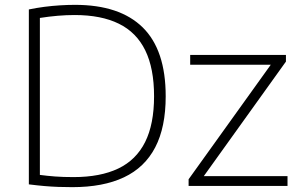

<svg xmlns="http://www.w3.org/2000/svg" viewBox="-20 -767 1236 792"><path d="M278.5 5Q248.5 5 220.8 4Q193 3 163.8 0.5Q134.5 -2 99 -6.5V-728Q130 -734.5 162.8 -738.8Q195.5 -743 227.8 -745Q260 -747 289.5 -747Q474 -747 568.8 -653.8Q663.5 -560.5 663.5 -370Q663.5 -242 620.2 -159Q577 -76 491.2 -35.5Q405.5 5 278.5 5ZM283.5 -36.5Q394 -36.5 467.8 -71.8Q541.5 -107 578.5 -180.8Q615.5 -254.5 615.5 -370Q615.5 -485 579.2 -559.2Q543 -633.5 470.2 -669.2Q397.5 -705 288 -705Q254 -705 218.5 -702Q183 -699 144.5 -693V-45.5Q174.5 -41.5 207.2 -39Q240 -36.5 283.5 -36.5ZM758 0V-27.5L1107 -514V-500H764.5V-540.5H1159.5V-513L811 -27V-40.5H1166V0Z"/></svg>

Font: Encode Sans SemiExpanded ExtraLight
Style: Regular
Weight: 250
Width: 6
Designer: Multiple Designers
Foundry: Impallari Type
Version: Version 3.002